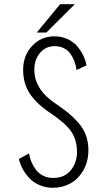

<svg xmlns="http://www.w3.org/2000/svg" viewBox="-20 -878 490 909"><path d="M154 -724 264.5 -858H334L199.5 -724ZM231 11Q197 11 168 -1.2Q139 -13.5 119.8 -33.8Q100.5 -54 87.8 -77.2Q75 -100.5 69.5 -125.5L117.5 -151.5Q120.5 -131 128.5 -112Q136.5 -93 149.8 -75Q163 -57 184 -46.2Q205 -35.5 231 -35.5Q285.5 -35.5 315 -71.8Q344.5 -108 344.5 -158.5Q344.5 -215.5 316.8 -255.8Q289 -296 218 -343Q153 -386.5 121.2 -434.5Q89.5 -482.5 89.5 -548Q89.5 -615.5 132.2 -660.8Q175 -706 238 -706Q271 -706 298.8 -693.5Q326.5 -681 344.5 -660.2Q362.5 -639.5 373.8 -616.2Q385 -593 389.5 -568.5L342.5 -546.5Q339.5 -567.5 332.8 -586Q326 -604.5 314.5 -621.8Q303 -639 283.5 -649.2Q264 -659.5 239 -659.5Q197 -659.5 169.8 -627.8Q142.5 -596 142.5 -548Q142.5 -453.5 246 -385.5Q281 -361.5 303.8 -343Q326.5 -324.5 350.5 -297.5Q374.5 -270.5 386.5 -238Q398.5 -205.5 398.5 -167Q398.5 -112.5 374.2 -71Q350 -29.5 312.5 -9.2Q275 11 231 11Z"/></svg>

Font: League Mono Condensed UltraLight
Style: Regular
Weight: 200
Width: 1
Designer: Tyler Finck
Foundry: The League of Moveable Type / Tyler Finck
Version: Version 2.210